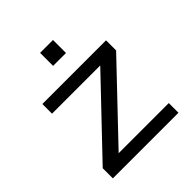

<svg xmlns="http://www.w3.org/2000/svg" viewBox="-197 -859 993 993"><g transform="rotate(-45 300.0 -362.5)"><path d="M347.2 -629.9H252.9V-725.1H347.2ZM540 0H60.1V-74.2L426.8 -459H74.2V-529.8H540V-456.1L173.3 -70.8H540Z"/></g></svg>

Font: Aurulent Sans Mono
Style: Regular
Weight: 400
Monospace: yes
Version: Version 2007.05.04